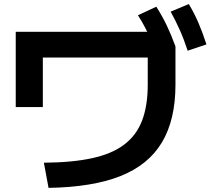

<svg xmlns="http://www.w3.org/2000/svg" viewBox="-20 -875 1040 944"><path d="M195.7 -75Q335.7 -76 433.2 -97.3Q530.7 -118.6 590.9 -164.3Q651.1 -210 678.7 -282.6Q706.4 -355.3 706.4 -458.7V-592.1H190.6V-348.7H57.4V-718.7H812.7L842.7 -646.7V-458.7Q842.7 -286.3 776.3 -175.2Q710 -64 572.3 -9.3Q434.7 45.3 218.7 48.7ZM749.7 -610.3Q728.4 -667.3 707.2 -711.8Q686 -756.3 658.3 -800L748.6 -842Q777.6 -796.3 800.2 -749.2Q822.7 -702 842.7 -646.7ZM902.7 -625.7Q884 -682.7 863.8 -727.8Q843.7 -773 819 -817.7L908.3 -855Q936.3 -808.3 956.6 -760.5Q977 -712.7 995 -656.7Z"/></svg>

Font: M PLUS 2 Thin
Style: Regular
Weight: 100
Designer: Coji Morishita
Foundry: UNDERFOREST DESIGN
Version: Version 1.001